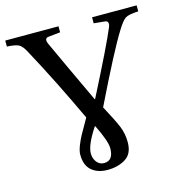

<svg xmlns="http://www.w3.org/2000/svg" viewBox="-113 -787 844 895"><g transform="rotate(-15 309.0 -339.0)"><path d="M-8 -663V-692H249V-663L192 -657Q177 -656 177 -643Q177 -635 181 -627Q229 -522 324 -320H326Q444 -551 475 -626Q479 -635 479 -643Q479 -657 463 -658L411 -663V-692H626V-663Q579 -661 563 -650.5Q547 -640 521 -597Q471 -517 352 -273Q392 -199 406.5 -163.5Q421 -128 421 -87Q421 -31 384.5 -8.5Q348 14 298 14Q250 14 221 -11Q192 -36 192 -87Q192 -105 201.5 -129.5Q211 -154 223 -176Q235 -198 264 -248Q169 -451 81 -613Q65 -644 49 -652.5Q33 -661 -8 -663ZM241 -80Q241 -56 254.5 -38.5Q268 -21 290 -21Q335 -21 335 -81Q335 -115 294 -198H292Q241 -121 241 -80Z"/></g></svg>

Font: Heuristica
Style: Regular
Weight: 400
Version: Version 1.0.1 ; ttfautohint (v1.4.1)